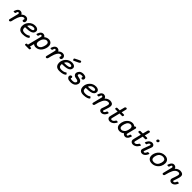

<svg xmlns="http://www.w3.org/2000/svg" viewBox="778 -3332 6143 6143"><g transform="rotate(45 3850.0 -260.0)"><path d="M68.8 -317.9Q68.8 -324.7 77.4 -347.9Q85.9 -371.1 101.6 -401.6Q117.2 -432.1 147 -455.1Q176.8 -478 212.9 -478Q240.7 -478 272.5 -463.6Q304.2 -449.2 317.9 -412.1Q387.7 -478 463.9 -478Q515.6 -478 547.9 -447Q580.1 -416 580.1 -369.1Q580.1 -328.1 560.5 -309.6Q541 -291 518.1 -291Q501 -291 489 -301.5Q477.1 -312 477.1 -329.1Q477.1 -342.3 484.6 -356.2Q492.2 -370.1 492.2 -375Q492.2 -383.8 480.7 -392.8Q469.2 -401.9 450.2 -401.9Q363.3 -401.9 300.8 -247.1Q281.7 -199.2 267.8 -144Q253.9 -88.9 248.5 -61Q243.2 -33.2 229.5 -14.2Q215.8 4.9 190.9 4.9Q175.8 4.9 165.3 -4.6Q154.8 -14.2 154.8 -28.8Q154.8 -37.6 159.2 -54.2L227.1 -327.1Q234.9 -356.9 234.9 -368.2Q234.9 -383.3 223.9 -392.6Q212.9 -401.9 201.2 -401.9Q184.1 -401.9 173.1 -382.8Q162.1 -363.8 155.5 -338.9Q148.9 -314 147 -311Q142.1 -304.2 117.2 -304.2H92.8Q68.8 -303.7 68.8 -317.9Z M591.8 -172.9Q591.8 -297.9 676.8 -387.9Q761.7 -478 892.1 -478Q956.1 -478 995.6 -448.5Q1035.2 -418.9 1035.2 -370.1Q1035.2 -319.3 999 -280.8Q935.1 -212.9 728 -212.9H719.7Q713.9 -212.9 702.9 -212.4Q691.9 -211.9 687 -211.9Q684.1 -191.9 684.1 -171.9Q684.1 -69.8 799.8 -69.8Q850.6 -69.8 888.2 -78.4Q925.8 -86.9 940.9 -96.4Q956.1 -106 967 -114.5Q978 -123 982.9 -123Q991.7 -123 1009.8 -103Q1027.8 -83 1027.8 -76.2Q1027.8 -71.3 1019.8 -61.5Q1011.7 -51.8 992.9 -39.8Q974.1 -27.8 947.5 -17.8Q920.9 -7.8 877.9 -1Q835 5.9 786.1 5.9Q731 5.9 690.9 -10Q650.9 -25.9 630.4 -54Q609.9 -82 600.8 -110.8Q591.8 -139.6 591.8 -172.9ZM707 -288.1H748Q951.2 -288.1 951.2 -357.9Q951.2 -377.9 932.1 -389.9Q913.1 -401.9 879.9 -401.9Q754.9 -401.9 707 -288.1Z M1076.7 172.9Q1080.6 130.9 1095.7 123Q1101.6 119.1 1115.7 119.1H1147.9L1159.7 68.8L1263.7 -344.2Q1267.6 -360.4 1267.6 -368.2Q1267.6 -382.3 1256.1 -392.1Q1244.6 -401.9 1231.9 -401.9Q1213.9 -401.9 1203.4 -381.3Q1192.9 -360.8 1186.8 -336.4Q1180.7 -312 1175.8 -308.1Q1170.9 -304.2 1157.7 -304.2H1122.6Q1101.6 -304.2 1101.6 -316.9Q1101.6 -324.7 1110.1 -348.9Q1118.7 -373 1134.8 -403.1Q1150.9 -433.1 1180.4 -455.6Q1210 -478 1244.6 -478Q1313.5 -478 1346.7 -420.9Q1419.9 -478 1498.5 -478Q1565.4 -478 1610.6 -436.5Q1655.8 -395 1655.8 -314Q1655.8 -263.2 1637.2 -208Q1618.7 -152.8 1585.7 -104.5Q1552.7 -56.2 1499.3 -25.1Q1445.8 5.9 1382.8 5.9Q1319.8 5.9 1272.9 -33.2L1235.8 119.1H1277.8Q1306.6 119.1 1306.6 140.1Q1306.6 160.2 1296.9 180.2Q1291 193.8 1269 193.8Q1268.6 193.8 1267.6 193.8H1106.9Q1076.7 193.8 1076.7 172.9ZM1311.5 -163.1Q1311.5 -113.3 1337.2 -91.6Q1362.8 -69.8 1395.5 -69.8Q1435.5 -69.8 1467 -91.3Q1498.5 -112.8 1516.6 -143.3Q1534.7 -173.8 1546.1 -210.4Q1557.6 -247.1 1561.8 -272.9Q1565.9 -298.8 1565.9 -315.9Q1565.9 -362.8 1542.2 -382.3Q1518.6 -401.9 1484.9 -401.9Q1435.1 -401.9 1390.4 -361.3Q1345.7 -320.8 1329.6 -258.8Q1329.6 -256.8 1324.2 -236.8Q1318.8 -216.8 1315.2 -198.5Q1311.5 -180.2 1311.5 -163.1Z M1736.3 -317.9Q1736.3 -324.7 1744.9 -347.9Q1753.4 -371.1 1769 -401.6Q1784.7 -432.1 1814.5 -455.1Q1844.2 -478 1880.4 -478Q1908.2 -478 1939.9 -463.6Q1971.7 -449.2 1985.4 -412.1Q2055.2 -478 2131.3 -478Q2183.1 -478 2215.3 -447Q2247.6 -416 2247.6 -369.1Q2247.6 -328.1 2228 -309.6Q2208.5 -291 2185.5 -291Q2168.5 -291 2156.5 -301.5Q2144.5 -312 2144.5 -329.1Q2144.5 -342.3 2152.1 -356.2Q2159.7 -370.1 2159.7 -375Q2159.7 -383.8 2148.2 -392.8Q2136.7 -401.9 2117.7 -401.9Q2030.8 -401.9 1968.3 -247.1Q1949.2 -199.2 1935.3 -144Q1921.4 -88.9 1916 -61Q1910.6 -33.2 1897 -14.2Q1883.3 4.9 1858.4 4.9Q1843.3 4.9 1832.8 -4.6Q1822.3 -14.2 1822.3 -28.8Q1822.3 -37.6 1826.7 -54.2L1894.5 -327.1Q1902.3 -356.9 1902.3 -368.2Q1902.3 -383.3 1891.4 -392.6Q1880.4 -401.9 1868.7 -401.9Q1851.6 -401.9 1840.6 -382.8Q1829.6 -363.8 1823 -338.9Q1816.4 -314 1814.5 -311Q1809.6 -304.2 1784.7 -304.2H1760.3Q1736.3 -303.7 1736.3 -317.9Z M2259.3 -172.9Q2259.3 -297.9 2344.2 -387.9Q2429.2 -478 2559.6 -478Q2623.5 -478 2663.1 -448.5Q2702.6 -418.9 2702.6 -370.1Q2702.6 -319.3 2666.5 -280.8Q2602.5 -212.9 2395.5 -212.9H2387.2Q2381.3 -212.9 2370.4 -212.4Q2359.4 -211.9 2354.5 -211.9Q2351.6 -191.9 2351.6 -171.9Q2351.6 -69.8 2467.3 -69.8Q2518.1 -69.8 2555.7 -78.4Q2593.3 -86.9 2608.4 -96.4Q2623.5 -106 2634.5 -114.5Q2645.5 -123 2650.4 -123Q2659.2 -123 2677.2 -103Q2695.3 -83 2695.3 -76.2Q2695.3 -71.3 2687.3 -61.5Q2679.2 -51.8 2660.4 -39.8Q2641.6 -27.8 2615 -17.8Q2588.4 -7.8 2545.4 -1Q2502.4 5.9 2453.6 5.9Q2398.4 5.9 2358.4 -10Q2318.4 -25.9 2297.9 -54Q2277.3 -82 2268.3 -110.8Q2259.3 -139.6 2259.3 -172.9ZM2374.5 -288.1H2415.5Q2618.7 -288.1 2618.7 -357.9Q2618.7 -377.9 2599.6 -389.9Q2580.6 -401.9 2547.4 -401.9Q2422.4 -401.9 2374.5 -288.1ZM2502.4 -601.1Q2502.4 -615.2 2528.3 -627.9Q2569.3 -647.9 2623 -675.8Q2698.2 -713.9 2709 -713.9Q2725.1 -713.9 2735.6 -702.4Q2746.1 -690.9 2746.1 -675.8Q2746.1 -645 2707 -627Q2647 -599.1 2584 -568.8Q2539.1 -546.9 2533.2 -546.9Q2522 -546.9 2514.6 -560.5Q2507.3 -574.2 2505.4 -587.9Z M2787.1 -96.2Q2787.1 -130.4 2806.2 -148.7Q2825.2 -167 2848.1 -167Q2865.2 -167 2877.2 -156Q2889.2 -145 2889.2 -127.9Q2889.2 -109.9 2875 -90.8V-89.8Q2902.8 -69.8 2965.3 -69.8Q3036.1 -69.8 3067.1 -94.5Q3098.1 -119.1 3098.1 -148.9Q3098.1 -173.8 3073.7 -186.5Q3049.3 -199.2 3005.9 -206.5Q2962.4 -213.9 2950.2 -217.8Q2920.4 -229 2897.7 -254.9Q2875 -280.8 2875 -317.9Q2875 -332 2879.2 -350.1Q2883.3 -368.2 2896.2 -391.6Q2909.2 -415 2929.2 -433.6Q2949.2 -452.1 2984.6 -465.1Q3020 -478 3065.4 -478Q3129.4 -478 3167.7 -453.6Q3206.1 -429.2 3206.1 -388.2Q3206.1 -355 3187.3 -338.4Q3168.5 -321.8 3148.4 -321.8Q3132.3 -321.8 3120.8 -332.3Q3109.4 -342.8 3109.4 -358.9Q3109.4 -372.1 3118.2 -390.1Q3095.2 -402.8 3055.2 -402.8Q3053.7 -402.8 3052.2 -402.8Q3009.3 -402.8 2984.9 -382.3Q2960.4 -361.8 2960.4 -337.9Q2960.4 -315.9 2980.2 -305.9Q3000 -295.9 3039.6 -289.6Q3079.1 -283.2 3095.2 -276.9Q3131.3 -264.6 3156.7 -237.3Q3182.1 -210 3182.1 -168.9Q3182.1 -151.9 3177.2 -131.8Q3172.4 -111.8 3157.2 -86.4Q3142.1 -61 3118.7 -41.5Q3095.2 -22 3052.7 -8.1Q3010.3 5.9 2955.1 5.9Q2869.1 5.9 2828.1 -24.7Q2787.1 -55.2 2787.1 -96.2Z M3338.9 -172.9Q3338.9 -297.9 3423.8 -387.9Q3508.8 -478 3639.2 -478Q3703.1 -478 3742.7 -448.5Q3782.2 -418.9 3782.2 -370.1Q3782.2 -319.3 3746.1 -280.8Q3682.1 -212.9 3475.1 -212.9H3466.8Q3460.9 -212.9 3450 -212.4Q3439 -211.9 3434.1 -211.9Q3431.2 -191.9 3431.2 -171.9Q3431.2 -69.8 3546.9 -69.8Q3597.7 -69.8 3635.3 -78.4Q3672.9 -86.9 3688 -96.4Q3703.1 -106 3714.1 -114.5Q3725.1 -123 3730 -123Q3738.8 -123 3756.8 -103Q3774.9 -83 3774.9 -76.2Q3774.9 -71.3 3766.8 -61.5Q3758.8 -51.8 3740 -39.8Q3721.2 -27.8 3694.6 -17.8Q3668 -7.8 3625 -1Q3582 5.9 3533.2 5.9Q3478 5.9 3438 -10Q3397.9 -25.9 3377.4 -54Q3356.9 -82 3347.9 -110.8Q3338.9 -139.6 3338.9 -172.9ZM3454.1 -288.1H3495.1Q3698.2 -288.1 3698.2 -357.9Q3698.2 -377.9 3679.2 -389.9Q3660.2 -401.9 3627 -401.9Q3502 -401.9 3454.1 -288.1Z M3847.7 -317.9Q3847.7 -324.7 3856.2 -348.4Q3864.7 -372.1 3880.4 -402.1Q3896 -432.1 3925.3 -455.1Q3954.6 -478 3990.7 -478Q4027.8 -478 4060.3 -458Q4092.8 -438 4102.1 -395Q4180.2 -478 4277.8 -478Q4335.9 -478 4375.5 -451.9Q4415 -425.8 4415 -363.8Q4415 -309.6 4377.9 -206.8Q4340.8 -104 4340.8 -97.2Q4340.8 -85 4348.4 -77.4Q4356 -69.8 4367.7 -69.8Q4389.6 -69.8 4410.6 -92.5Q4431.6 -115.2 4443.8 -150.9Q4447.8 -164.1 4453.9 -166.5Q4460 -168.9 4482.9 -168.9H4495.6Q4524.4 -168.9 4524.9 -154.8Q4524.9 -142.6 4513.4 -117.7Q4502 -92.8 4481.4 -64.9Q4460.9 -37.1 4426.3 -16.1Q4391.6 4.9 4353 4.9Q4310.1 4.9 4280.5 -19.5Q4251 -43.9 4251 -84Q4251 -102.1 4288.8 -205.1Q4326.7 -308.1 4326.7 -347.2Q4326.7 -401.9 4263.7 -401.9Q4263.2 -401.9 4262.7 -401.9Q4210.9 -401.9 4168.5 -367.4Q4126 -333 4100.3 -279.5Q4074.7 -226.1 4058.3 -175.5Q4042 -125 4031 -79.1Q4020 -33.2 4016.6 -25.9Q4002.4 4.9 3969.7 4.9Q3954.6 4.9 3944.1 -4.6Q3933.6 -14.2 3933.6 -28.8Q3933.6 -40 3937 -49.8L4010.7 -347.2Q4013.7 -358.4 4013.7 -367.2Q4013.7 -383.3 4002.7 -392.6Q3991.7 -401.9 3979 -401.9Q3960.9 -401.9 3950.4 -380.9Q3939.9 -359.9 3933.3 -335.4Q3926.8 -311 3921.9 -307.1Q3918 -304.2 3902.8 -304.2H3873Q3872.1 -304.2 3871.6 -304.2Q3847.7 -304.2 3847.7 -317.9Z M4565.4 -418Q4565.4 -426.8 4569.3 -439Q4575.2 -460 4580.8 -466.1Q4586.4 -472.2 4603.5 -472.2H4710.4Q4753.4 -644 4756.3 -649.9Q4772.5 -679.7 4802.7 -680.2Q4818.8 -680.2 4829.1 -670.7Q4839.4 -661.1 4839.4 -646Q4839.4 -639.2 4828.9 -595.5Q4818.4 -551.8 4808.6 -512.2L4797.4 -472.2H4895.5Q4923.3 -472.2 4923.3 -451.2Q4923.3 -442.4 4919.4 -430.2Q4914.6 -409.2 4909.4 -403.1Q4904.3 -397 4886.7 -397H4778.3L4712.4 -129.9Q4707.5 -109.9 4707.5 -105Q4707.5 -90.8 4717.5 -80.3Q4727.5 -69.8 4747.6 -69.8Q4777.3 -69.8 4806.9 -93Q4836.4 -116.2 4853.5 -149.9Q4859.4 -163.1 4865 -166Q4870.6 -168.9 4882.3 -168.9H4909.7Q4937.5 -168.9 4937.5 -155.8Q4937.5 -144.5 4922.6 -119.9Q4907.7 -95.2 4883.1 -66.2Q4858.4 -37.1 4817.4 -15.6Q4776.4 5.9 4732.4 5.9Q4684.6 5.9 4652.1 -22Q4619.6 -49.8 4619.6 -94.2Q4619.6 -108.4 4631.6 -157.7Q4643.6 -207 4663.1 -282.5Q4682.6 -357.9 4691.4 -397H4593.8Q4565.4 -397 4565.4 -418Z M5018.1 -157.2Q5018.1 -228 5048.6 -300Q5079.1 -372.1 5144 -425Q5209 -478 5292 -478Q5355 -478 5403.3 -437Q5420.4 -461.9 5447.3 -461.9Q5464.4 -461.9 5474.4 -451.9Q5484.4 -441.9 5484.4 -426.8Q5484.4 -421.9 5476.1 -390.1L5410.2 -126Q5407.2 -116.2 5407.2 -105Q5407.2 -89.8 5418.2 -79.8Q5429.2 -69.8 5441.9 -69.8Q5460 -69.8 5470.9 -90.3Q5481.9 -110.8 5488 -135.5Q5494.1 -160.2 5498 -164.1Q5503.9 -168.9 5518.1 -168.9H5550.3Q5573.2 -168.9 5573.2 -154.8Q5573.2 -147.9 5564.7 -124.5Q5556.2 -101.1 5540.5 -70.6Q5524.9 -40 5495.1 -17.1Q5465.3 5.9 5430.2 5.9Q5359.4 5.9 5328.1 -50.8Q5253.4 5.9 5177.7 5.9Q5177.2 5.9 5176.3 5.9Q5105.5 5.9 5061.8 -37.6Q5018.1 -81.1 5018.1 -157.2ZM5109.4 -155.8Q5109.4 -108.9 5132.8 -89.4Q5156.2 -69.8 5189.9 -69.8Q5238.8 -69.8 5283.4 -109.4Q5328.1 -148.9 5345.2 -214.8Q5363.3 -288.1 5363.3 -299.8Q5363.3 -357.9 5337.6 -379.9Q5312 -401.9 5278.3 -401.9Q5238.3 -401.9 5206.8 -380.4Q5175.3 -358.9 5157.7 -328.4Q5140.1 -297.9 5128.7 -261.5Q5117.2 -225.1 5113.3 -199Q5109.4 -172.9 5109.4 -155.8Z M5612.8 -418Q5612.8 -426.8 5616.7 -439Q5622.6 -460 5628.2 -466.1Q5633.8 -472.2 5650.9 -472.2H5757.8Q5800.8 -644 5803.7 -649.9Q5819.8 -679.7 5850.1 -680.2Q5866.2 -680.2 5876.5 -670.7Q5886.7 -661.1 5886.7 -646Q5886.7 -639.2 5876.2 -595.5Q5865.7 -551.8 5856 -512.2L5844.7 -472.2H5942.9Q5970.7 -472.2 5970.7 -451.2Q5970.7 -442.4 5966.8 -430.2Q5961.9 -409.2 5956.8 -403.1Q5951.7 -397 5934.1 -397H5825.7L5759.8 -129.9Q5754.9 -109.9 5754.9 -105Q5754.9 -90.8 5764.9 -80.3Q5774.9 -69.8 5794.9 -69.8Q5824.7 -69.8 5854.2 -93Q5883.8 -116.2 5900.9 -149.9Q5906.7 -163.1 5912.4 -166Q5918 -168.9 5929.7 -168.9H5957Q5984.9 -168.9 5984.9 -155.8Q5984.9 -144.5 5970 -119.9Q5955.1 -95.2 5930.4 -66.2Q5905.8 -37.1 5864.7 -15.6Q5823.7 5.9 5779.8 5.9Q5731.9 5.9 5699.5 -22Q5667 -49.8 5667 -94.2Q5667 -108.4 5679 -157.7Q5690.9 -207 5710.4 -282.5Q5730 -357.9 5738.8 -397H5641.1Q5612.8 -397 5612.8 -418Z M6007.3 -317.9Q6007.3 -330.1 6019.5 -355.5Q6031.7 -380.9 6052 -408.9Q6072.3 -437 6106.9 -457.5Q6141.6 -478 6179.7 -478Q6222.7 -478 6251.5 -453.1Q6280.3 -428.2 6280.3 -388.2V-381.8Q6280.3 -364.7 6230 -237.3Q6179.7 -109.9 6179.7 -97.2Q6179.7 -85 6187.5 -77.4Q6195.3 -69.8 6206.5 -69.8Q6230.5 -69.8 6251 -94.5Q6271.5 -119.1 6282.7 -151.9Q6289.6 -168.9 6307.6 -168.9H6345.7Q6364.3 -168.9 6364.3 -155.3Q6364.3 -141.6 6352.3 -116.7Q6340.3 -91.8 6319.3 -63.5Q6298.3 -35.2 6263.9 -14.6Q6229.5 5.9 6191.4 5.9Q6148.4 5.9 6119.4 -19Q6090.3 -43.9 6090.3 -84Q6090.3 -100.1 6102.5 -133.8Q6191.4 -364.7 6191.4 -375Q6191.4 -386.2 6183.8 -394Q6176.3 -401.9 6164.6 -401.9Q6144.5 -401.9 6125.5 -382.8Q6106.4 -363.8 6094.7 -335.9Q6092.8 -331.1 6090.1 -323.5Q6087.4 -315.9 6086.4 -314Q6085.4 -312 6082.5 -308.6Q6079.6 -305.2 6075.4 -304.7Q6071.3 -304.2 6064.5 -304.2H6025.4Q6007.3 -303.7 6007.3 -317.9ZM6216.3 -637.2Q6216.3 -658.2 6233.9 -676Q6251.5 -693.8 6274.4 -693.8Q6291.5 -693.8 6303.5 -682.9Q6315.4 -671.9 6315.4 -653.8Q6315.4 -632.8 6297.4 -615Q6279.3 -597.2 6256.3 -597.2Q6238.3 -597.2 6227.3 -608.6Q6216.3 -620.1 6216.3 -637.2Z M6448.2 -167Q6448.2 -217.8 6467.8 -271Q6487.3 -324.2 6523.9 -371.1Q6560.5 -418 6620.4 -448Q6680.2 -478 6753.4 -478Q6839.4 -478 6890.4 -432.6Q6941.4 -387.2 6941.4 -305.2Q6941.4 -231.9 6907.5 -162.4Q6873.5 -92.8 6802 -43.5Q6730.5 5.9 6637.2 5.9Q6550.3 5.9 6499.3 -40Q6448.2 -85.9 6448.2 -167ZM6540.5 -168Q6540.5 -69.8 6651.4 -69.8Q6707.5 -69.8 6749 -95.9Q6790.5 -122.1 6811 -162.1Q6831.5 -202.1 6841.1 -238Q6850.6 -273.9 6850.6 -304.2Q6850.6 -358.4 6818.4 -380.6Q6786.1 -402.8 6739.3 -402.8Q6692.4 -402.8 6655.3 -384Q6618.2 -365.2 6597.2 -338.1Q6576.2 -311 6562.7 -277.1Q6549.3 -243.2 6544.9 -216.6Q6540.5 -189.9 6540.5 -168Z M7022.9 -317.9Q7022.9 -324.7 7031.5 -348.4Q7040 -372.1 7055.7 -402.1Q7071.3 -432.1 7100.6 -455.1Q7129.9 -478 7166 -478Q7203.1 -478 7235.6 -458Q7268.1 -438 7277.3 -395Q7355.5 -478 7453.1 -478Q7511.2 -478 7550.8 -451.9Q7590.3 -425.8 7590.3 -363.8Q7590.3 -309.6 7553.2 -206.8Q7516.1 -104 7516.1 -97.2Q7516.1 -85 7523.7 -77.4Q7531.2 -69.8 7543 -69.8Q7564.9 -69.8 7585.9 -92.5Q7606.9 -115.2 7619.1 -150.9Q7623 -164.1 7629.2 -166.5Q7635.3 -168.9 7658.2 -168.9H7670.9Q7699.7 -168.9 7700.2 -154.8Q7700.2 -142.6 7688.7 -117.7Q7677.2 -92.8 7656.7 -64.9Q7636.2 -37.1 7601.6 -16.1Q7566.9 4.9 7528.3 4.9Q7485.4 4.9 7455.8 -19.5Q7426.3 -43.9 7426.3 -84Q7426.3 -102.1 7464.1 -205.1Q7502 -308.1 7502 -347.2Q7502 -401.9 7439 -401.9Q7438.5 -401.9 7438 -401.9Q7386.2 -401.9 7343.8 -367.4Q7301.3 -333 7275.6 -279.5Q7250 -226.1 7233.6 -175.5Q7217.3 -125 7206.3 -79.1Q7195.3 -33.2 7191.9 -25.9Q7177.7 4.9 7145 4.9Q7129.9 4.9 7119.4 -4.6Q7108.9 -14.2 7108.9 -28.8Q7108.9 -40 7112.3 -49.8L7186 -347.2Q7189 -358.4 7189 -367.2Q7189 -383.3 7178 -392.6Q7167 -401.9 7154.3 -401.9Q7136.2 -401.9 7125.7 -380.9Q7115.2 -359.9 7108.6 -335.4Q7102.1 -311 7097.2 -307.1Q7093.3 -304.2 7078.1 -304.2H7048.3Q7047.4 -304.2 7046.9 -304.2Q7022.9 -304.2 7022.9 -317.9Z"/></g></svg>

Font: CMU Concrete
Style: BoldItalic
Weight: 700
Italic angle: -14.04°
Version: Version 0.7.0